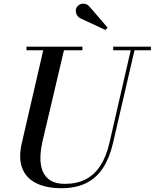

<svg xmlns="http://www.w3.org/2000/svg" viewBox="-20 -1002 835 1037"><path d="M312 14.5Q230.5 14.5 175.8 -12.5Q121 -39.5 100 -93.8Q79 -148 98 -230L218 -750H330L210 -240Q199 -193 198.2 -151.5Q197.5 -110 210.5 -77.8Q223.5 -45.5 252.8 -27.2Q282 -9 331 -9Q395.5 -9 442.8 -33.5Q490 -58 522 -107Q554 -156 571 -230L690.5 -750H711L590.5 -230Q572.5 -151.5 537.5 -96.8Q502.5 -42 446.8 -13.8Q391 14.5 312 14.5ZM123 -730.5V-750H425V-730.5ZM591.5 -730.5V-750H795V-730.5ZM549.5 -840 417.5 -901.5Q405 -907 397.8 -917.5Q390.5 -928 389.5 -940.8Q388.5 -953.5 395 -963.5Q399.5 -970.5 407.5 -975.8Q415.5 -981 425.5 -982Q435.5 -983 445.8 -979.2Q456 -975.5 464.5 -965L561 -853Z"/></svg>

Font: Bodoni Moda 11pt Medium
Style: Italic
Weight: 500
Italic angle: -13°
Designer: Owen Earl
Foundry: indestructible type
Version: Version 2.004